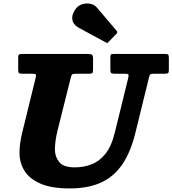

<svg xmlns="http://www.w3.org/2000/svg" viewBox="-20 -1060 990 1103"><path d="M416.5 -1011Q391.5 -979 395.5 -948.8Q399.5 -918.5 433.5 -900L588.5 -816Q594 -812.5 596.8 -813.5Q599.5 -814.5 603.5 -819L649.5 -866.5Q658 -875.5 649 -884.5L537.5 -1015.5Q522.5 -1033.5 499.2 -1038.2Q476 -1043 453.2 -1036Q430.5 -1029 416.5 -1011ZM386 -611.5Q390 -628.5 394.2 -632.5Q398.5 -636.5 420.5 -636.5H492Q506 -636.5 510.2 -640.5Q514.5 -644.5 514.5 -659V-721.5Q514.5 -741 508.2 -745.5Q502 -750 483.5 -750H106.5Q94 -750 89.2 -746.5Q84.5 -743 84.5 -730V-659.5Q84.5 -645 88.2 -640.8Q92 -636.5 106.5 -636.5H164Q182.5 -636.5 185.5 -632.2Q188.5 -628 185 -613.5L108 -300Q100.5 -269 96.2 -239.5Q92 -210 92 -182Q92 -124.5 121 -78.2Q150 -32 213.2 -4.8Q276.5 22.5 379.5 22.5Q489.5 22.5 564 -13Q638.5 -48.5 685.5 -120Q732.5 -191.5 758.5 -300L836.5 -617Q839.5 -630 844.2 -633.2Q849 -636.5 865 -636.5H928.5Q940 -636.5 945 -640Q950 -643.5 950 -655.5V-726.5Q950 -741 946.8 -745.5Q943.5 -750 929 -750H632Q618.5 -750 616.2 -745.2Q614 -740.5 614 -727V-663.5Q614 -647 617 -641.8Q620 -636.5 636.5 -636.5H696.5Q716 -636.5 718 -631.5Q720 -626.5 716.5 -611.5L640 -300Q621 -221 586.2 -177.2Q551.5 -133.5 506 -116Q460.5 -98.5 409 -98.5Q345 -98.5 320.2 -129Q295.5 -159.5 295.5 -201Q295.5 -222.5 299 -250.2Q302.5 -278 310.5 -310Z"/></svg>

Font: Besley ExtraBold
Style: Italic
Weight: 800
Italic angle: -13°
Designer: Owen Earl
Foundry: indestructible type*
Version: Version 2.001